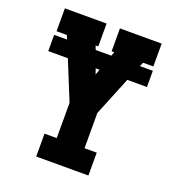

<svg xmlns="http://www.w3.org/2000/svg" viewBox="-133 -841 866 947"><g transform="rotate(20 300.0 -367.5)"><path d="M163 0V-120H227V-305L144 -509H41V-594H109L100 -615H46V-735H265V-615H251L259 -594H341L349 -615H335V-735H554V-615H500L491 -594H559V-509H456L373 -305V-120H437V0ZM300 -480 310 -509H290Z"/></g></svg>

Font: Iosevka Etoile Heavy
Style: Regular
Weight: 900
Designer: Belleve Invis
Foundry: Belleve Invis
Version: Version 22.1.2; ttfautohint (v1.8.4)